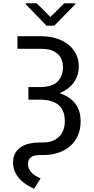

<svg xmlns="http://www.w3.org/2000/svg" viewBox="-20 -952 580 1191"><path d="M61.1 56.1Q61.1 19.9 75.5 -3.9Q89.8 -27.7 113.3 -42.1Q136.7 -56.5 166.5 -62.3Q196.4 -68.2 227.3 -68.2H247.2Q278.1 -68.2 303.1 -77.2Q328.1 -86.3 345.7 -103.3Q363.3 -120.4 372.7 -145.1Q382.1 -169.7 382.1 -201Q382.1 -267.8 343 -300.8Q304 -333.8 225.9 -333.8H156.2V-411.9H225.9Q303.6 -411.9 337.4 -446.7Q370.7 -481.2 370.7 -532.7Q370.7 -559.3 362.6 -580.8Q354.4 -602.3 337.9 -617.5Q321.4 -632.8 296 -641Q270.6 -649.1 235.8 -649.1H88.1V-727.3H235.8Q286.6 -727.3 329.2 -714Q371.8 -700.6 402.9 -676.1Q433.9 -651.6 451.3 -617Q468.8 -582.4 468.8 -539.8Q468.8 -511 460.6 -485.8Q452.4 -460.6 437 -439.6Q421.5 -418.7 399.3 -402Q377.1 -385.3 349.4 -373.9Q412.6 -353.7 446.4 -310Q480.1 -266.3 480.1 -198.9Q480.1 -149.5 462.7 -110.6Q445.3 -71.7 414.2 -44.9Q383.2 -18.1 340.6 -4.1Q297.9 9.9 247.2 9.9H223Q204.5 9.9 191.2 14Q177.9 18.1 169.6 25.4Q161.2 32.7 157.3 43Q153.4 53.3 153.4 65.3Q153.4 82.7 160.2 96.4Q166.9 110.1 178.1 120.9Q189.3 131.7 203.3 140.1Q217.3 148.4 231.5 154.8L191.8 218.8Q166.2 207.7 142.6 192.3Q119 176.8 100.9 156.8Q82.7 136.7 71.9 111.7Q61.1 86.6 61.1 56.1ZM207.4 -931.8 292.6 -846.6 379.3 -931.8H447.4V-926.1L316.8 -792.6H268.5L139.2 -926.1V-931.8Z"/></svg>

Font: Inter P
Style: Regular
Weight: 400
Designer: Rasmus Andersson
Foundry: rsms
Version: Version 3.018;git-588b23468